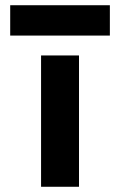

<svg xmlns="http://www.w3.org/2000/svg" viewBox="-20 -704 464 734"><path d="M400 -684H19V-568H400ZM282 10V-492H137V10Z"/></svg>

Font: Bluebird
Style: SfBdNrw
Weight: 700
Designer: Jasper
Foundry: Cannot Into Space Fonts
Version: Version 0.98